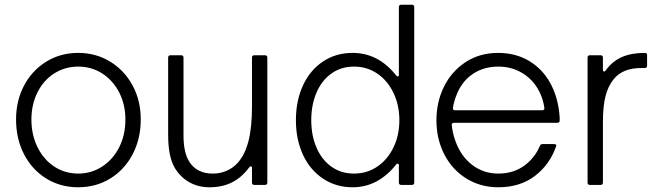

<svg xmlns="http://www.w3.org/2000/svg" viewBox="-20 -783 2782 813"><path d="M48 -277Q48 -357 82 -421Q116 -485 176 -522Q236 -559 311 -559Q386 -559 446.5 -522Q507 -485 541.5 -421Q576 -357 576 -277Q576 -196 542 -130.5Q508 -65 447.5 -27.5Q387 10 311 10Q236 10 176 -27Q116 -64 82 -129.5Q48 -195 48 -277ZM511 -277Q511 -340 485 -391Q459 -442 413.5 -471.5Q368 -501 311 -501Q255 -501 209.5 -472Q164 -443 138.5 -391.5Q113 -340 113 -277Q113 -212 139 -159.5Q165 -107 210 -77.5Q255 -48 311 -48Q367 -48 413 -78Q459 -108 485 -160Q511 -212 511 -277Z M719 -74Q692 -121 692 -212V-539Q692 -549 702 -549H747Q757 -549 757 -539V-209Q757 -138 781 -99Q813 -48 881 -48Q912 -48 939 -59.5Q966 -71 986 -93Q1017 -127 1032 -185Q1047 -243 1047 -332V-539Q1047 -549 1057 -549H1102Q1112 -549 1112 -539V-10Q1112 0 1102 0H1057Q1047 0 1047 -10V-71Q1047 -79 1042 -79Q1040 -79 1035 -74Q1003 -31 962 -10.5Q921 10 867 10Q819 10 780.5 -12Q742 -34 719 -74Z M1233 -274Q1233 -357 1263 -421.5Q1293 -486 1347.5 -522.5Q1402 -559 1473 -559Q1582 -559 1657 -464Q1662 -459 1664 -459Q1669 -459 1669 -467V-753Q1669 -763 1679 -763H1724Q1734 -763 1734 -753V-10Q1734 0 1724 0H1679Q1669 0 1669 -10V-82Q1669 -90 1664 -90Q1660 -90 1657 -86Q1621 -40 1574.5 -15Q1528 10 1473 10Q1403 10 1348 -26.5Q1293 -63 1263 -127.5Q1233 -192 1233 -274ZM1671 -274Q1671 -338 1646 -390Q1621 -442 1577.5 -471.5Q1534 -501 1479 -501Q1424 -501 1383 -471.5Q1342 -442 1320 -390.5Q1298 -339 1298 -274Q1298 -210 1320 -158.5Q1342 -107 1383 -77.5Q1424 -48 1479 -48Q1534 -48 1577.5 -77.5Q1621 -107 1646 -158.5Q1671 -210 1671 -274Z M1828 -274Q1828 -351 1860 -416Q1892 -481 1951.5 -520Q2011 -559 2089 -559Q2163 -559 2219.5 -525.5Q2276 -492 2309 -433Q2342 -374 2349 -297Q2350 -289 2350 -273Q2350 -263 2340 -263H1902Q1897 -263 1894.5 -260Q1892 -257 1893 -253Q1896 -221 1908 -187Q1931 -122 1979 -85Q2027 -48 2090 -48Q2153 -48 2198.5 -80.5Q2244 -113 2266 -165Q2269 -173 2277 -173H2326Q2331 -173 2334 -170.5Q2337 -168 2335 -164Q2308 -86 2245 -38Q2182 10 2090 10Q2015 10 1955 -27Q1895 -64 1861.5 -129Q1828 -194 1828 -274ZM2276 -316Q2281 -316 2283.5 -319Q2286 -322 2285 -327Q2280 -359 2269 -384Q2245 -439 2197.5 -470Q2150 -501 2090 -501Q2030 -501 1984.5 -471.5Q1939 -442 1916 -388Q1902 -355 1898 -327V-324Q1898 -316 1907 -316Z M2478 0Q2468 0 2468 -10V-539Q2468 -549 2478 -549H2523Q2533 -549 2533 -539V-488Q2533 -480 2538 -480Q2540 -480 2545 -485Q2573 -524 2613.5 -541.5Q2654 -559 2710 -559Q2720 -559 2720 -549V-505Q2720 -495 2710 -495H2695Q2616 -495 2578 -447Q2554 -417 2543.5 -374Q2533 -331 2533 -268V-10Q2533 0 2523 0Z"/></svg>

Font: Open Sauce Two Light
Style: Regular
Weight: 300
Designer: Alfredo Marco Pradil
Foundry: Creative Sauce Fz LLC
Version: Version 1.477